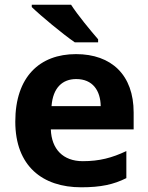

<svg xmlns="http://www.w3.org/2000/svg" viewBox="-20 -852 631 816"><path d="M282 -832H115V-822C153 -785 247 -707 298 -672H397V-685C365 -722 311 -787 282 -832ZM303 -622C149 -622 45 -526 45 -335C45 -146 161 -56 325 -56C409 -56 463 -68 517 -95V-210C456 -181 402 -167 332 -167C248 -167 199 -218 196 -302H548V-374C548 -533 454 -622 303 -622ZM304 -516C374 -516 407 -467 408 -401H199C205 -480 246 -516 304 -516Z"/></svg>

Font: Noto Sans Malayalam UI
Style: Bold
Weight: 700
Designer: Jelle Bosma - Monotype Design Team
Foundry: Monotype Imaging Inc.
Version: Version 2.104